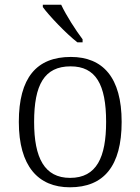

<svg xmlns="http://www.w3.org/2000/svg" viewBox="-20 -786 596 816"><path d="M309 -606H331V-619C302 -657 261 -721 240 -766H162V-756C187 -721 262 -642 309 -606ZM277 10C421 10 497 -80 497 -268C497 -457 417 -544 281 -544C135 -544 60 -455 60 -268C60 -80 142 10 277 10ZM278 -30C169 -30 125 -115 125 -268C125 -425 168 -504 280 -504C387 -504 431 -427 431 -268C431 -118 391 -30 278 -30Z"/></svg>

Font: Noto Serif Bengali Light
Style: Regular
Weight: 300
Designer: Juan Bruce, Universal Thirst, Indian Type Foundry and the Monotype Design Team.
Foundry: Monotype Imaging Inc.
Version: Version 2.003